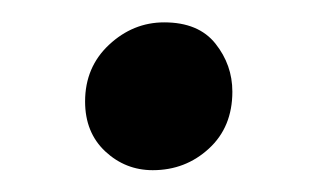

<svg xmlns="http://www.w3.org/2000/svg" viewBox="-20 -146 290 176"><path d="M120 10Q95 10 76.5 -7.2Q58 -24.5 58 -53Q58 -84.5 80 -105Q102 -125.5 130.5 -125.5Q162 -125.5 177.5 -106Q193 -86.5 193 -62Q193 -29.5 171.5 -9.8Q150 10 120 10Z"/></svg>

Font: Merriweather 28pt
Style: Regular
Weight: 400
Version: Version 2.100